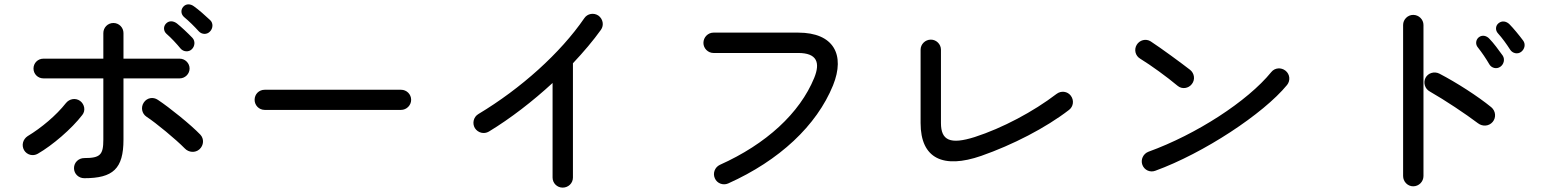

<svg xmlns="http://www.w3.org/2000/svg" viewBox="-20 -829 7040 877"><path d="M365 -15C496 -15 544 -58 544 -191V-471H801C825 -471 846 -491 846 -516C846 -541 825 -561 801 -561H544V-678C544 -703 524 -724 498 -724C472 -724 452 -703 452 -678V-561H178C153 -561 133 -541 133 -516C133 -491 153 -471 178 -471H452V-191C452 -122 438 -107 365 -107C339 -107 318 -87 318 -61C318 -35 339 -15 365 -15ZM90 -143C103 -121 131 -114 153 -127C219 -165 307 -240 356 -304C372 -324 366 -353 346 -368C325 -383 297 -378 281 -358C237 -302 169 -245 106 -207C85 -193 77 -166 90 -143ZM637 -361C622 -339 628 -310 649 -296C692 -268 784 -192 824 -151C842 -132 872 -130 891 -147C911 -165 913 -195 895 -214C852 -259 754 -338 701 -373C679 -388 651 -382 637 -361ZM738 -721C725 -707 727 -687 740 -675C763 -655 786 -630 805 -607C818 -592 842 -590 856 -604C870 -617 873 -641 859 -656C839 -677 807 -707 788 -722C772 -734 752 -736 738 -721ZM817 -798C804 -783 807 -763 821 -751C844 -732 868 -708 888 -686C902 -671 925 -670 939 -685C953 -699 955 -723 940 -737C919 -757 886 -786 866 -800C850 -812 830 -813 817 -798Z M1189 -327H1812C1837 -327 1858 -348 1858 -373C1858 -399 1837 -419 1812 -419H1189C1163 -419 1143 -399 1143 -373C1143 -348 1163 -327 1189 -327Z M2550 28C2576 28 2597 8 2597 -18V-540C2646 -592 2690 -644 2725 -693C2740 -714 2734 -743 2713 -758C2692 -772 2663 -767 2649 -746C2540 -587 2360 -425 2165 -308C2143 -295 2136 -266 2149 -244C2163 -222 2191 -215 2213 -228C2312 -288 2414 -367 2504 -450V-18C2504 8 2525 28 2550 28Z M3306 9C3540 -96 3710 -255 3785 -439C3842 -580 3787 -680 3626 -680H3239C3214 -680 3193 -659 3193 -633C3193 -608 3214 -587 3239 -587H3626C3711 -587 3728 -544 3699 -473C3633 -312 3480 -171 3268 -76C3245 -65 3235 -38 3245 -15C3255 9 3283 19 3306 9Z M4462 -117C4605 -167 4757 -245 4863 -327C4883 -342 4887 -371 4871 -392C4856 -412 4827 -416 4806 -400C4700 -319 4559 -244 4432 -203C4321 -168 4278 -187 4278 -267V-602C4278 -627 4257 -648 4232 -648C4206 -648 4185 -627 4185 -602V-267C4185 -104 4289 -57 4462 -117Z M5257 -49C5477 -129 5751 -309 5859 -441C5875 -461 5872 -490 5852 -506C5832 -522 5803 -520 5787 -500C5678 -366 5444 -215 5226 -136C5202 -127 5189 -100 5198 -76C5207 -52 5233 -40 5257 -49ZM5172 -624C5159 -602 5166 -574 5188 -561C5237 -531 5310 -478 5359 -437C5379 -420 5409 -425 5424 -445C5440 -465 5436 -494 5416 -510C5376 -541 5285 -608 5236 -640C5214 -654 5185 -646 5172 -624Z M6731 -266C6752 -250 6781 -252 6798 -272C6815 -292 6812 -322 6792 -339C6731 -389 6633 -452 6554 -493C6531 -504 6503 -496 6491 -473C6480 -450 6489 -423 6511 -411C6581 -371 6674 -309 6731 -266ZM6389 -25C6389 1 6410 22 6435 22C6461 22 6482 1 6482 -25V-715C6482 -740 6461 -761 6435 -761C6410 -761 6389 -740 6389 -715ZM6730 -613C6749 -589 6768 -561 6783 -535C6793 -518 6816 -512 6833 -524C6849 -535 6855 -558 6844 -575C6827 -599 6801 -634 6784 -651C6771 -666 6751 -671 6735 -659C6720 -647 6719 -626 6730 -613ZM6822 -677C6842 -655 6862 -627 6878 -602C6889 -585 6912 -580 6928 -592C6944 -604 6950 -627 6937 -644C6920 -667 6892 -701 6875 -718C6861 -732 6841 -736 6825 -723C6810 -711 6810 -690 6822 -677Z"/></svg>

Font: 寒蝉半圆体
Style: Regular
Weight: 400
Designer: Yoshimichi Ohira & Warren
Foundry: ChillType
Version: Version 1.800;Glyphs 3.1.1 (3135)